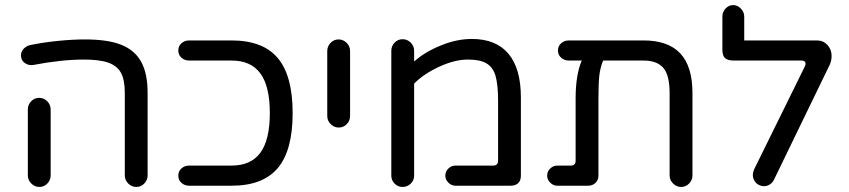

<svg xmlns="http://www.w3.org/2000/svg" viewBox="-20 -738 3379 764"><path d="M476.6 -40V-368.2Q476.6 -420.9 460.9 -449.2Q445.3 -476.6 410.6 -488.8Q376 -501 313.5 -501Q225.6 -501 112.3 -479.5Q93.8 -476.6 78.6 -487.3Q63.5 -498 63.5 -517.6Q63.5 -532.2 73.7 -543.5Q84 -554.7 99.6 -558.6Q151.4 -569.3 210 -575.2Q268.6 -581.1 317.4 -581.1Q410.2 -581.1 462.9 -559.6Q516.6 -538.1 542 -491.7Q567.4 -445.3 567.4 -368.2V-40Q567.4 -21.5 554.2 -7.8Q541 5.9 522.5 5.9Q503.9 5.9 490.2 -7.8Q476.6 -21.5 476.6 -40ZM90.8 -40V-302.7Q90.8 -321.3 104 -335Q117.2 -348.6 135.7 -348.6Q154.3 -348.6 168 -335Q181.6 -321.3 181.6 -302.7V-40Q181.6 -21.5 168.5 -7.8Q155.3 5.9 136.7 5.9Q118.2 5.9 104.5 -7.8Q90.8 -21.5 90.8 -40Z M1144.5 -288.1Q1144.5 -139.6 1085.4 -69.3Q1026.4 1 901.4 1H732.4Q714.8 1 702.1 -10.3Q689.5 -21.5 689.5 -39.1Q689.5 -56.6 702.1 -67.9Q714.8 -79.1 732.4 -79.1H901.4Q978.5 -79.1 1016.1 -130.4Q1053.7 -181.6 1053.7 -288.1Q1053.7 -394.5 1016.1 -445.8Q978.5 -497.1 901.4 -497.1H732.4Q714.8 -497.1 702.1 -508.3Q689.5 -519.5 689.5 -537.1Q689.5 -554.7 702.1 -565.9Q714.8 -577.1 732.4 -577.1H901.4Q1026.4 -577.1 1085.4 -506.8Q1144.5 -436.5 1144.5 -288.1Z M1282.2 -276.4V-535.2Q1282.2 -553.7 1295.4 -567.4Q1308.6 -581.1 1327.1 -581.1Q1345.7 -581.1 1359.4 -567.4Q1373 -553.7 1373 -535.2V-276.4Q1373 -257.8 1359.9 -244.1Q1346.7 -230.5 1328.1 -230.5Q1309.6 -230.5 1295.9 -244.1Q1282.2 -257.8 1282.2 -276.4Z M1537.1 -39.1V-536.1Q1537.1 -554.7 1550.3 -568.4Q1563.5 -582 1582 -582Q1600.6 -582 1614.3 -568.4Q1627.9 -554.7 1627.9 -536.1V-493.2Q1668.9 -530.3 1732.9 -556.6Q1796.9 -583 1857.4 -583Q1954.1 -583 2003.4 -523.9Q2052.7 -464.8 2052.7 -350.6V-39.1Q2052.7 -19.5 2042 -9.3Q2031.2 1 2011.7 1H1792Q1776.4 1 1764.2 -11.2Q1752 -23.4 1752 -39.1Q1752 -55.7 1764.2 -67.4Q1776.4 -79.1 1792 -79.1H1942.4Q1961.9 -79.1 1961.9 -98.6V-340.8Q1961.9 -401.4 1951.2 -438.5Q1940.4 -471.7 1915 -486.3Q1889.6 -501 1841.8 -501Q1789.1 -501 1727.1 -472.2Q1665 -443.4 1627.9 -405.3V-39.1Q1627.9 -20.5 1614.3 -7.3Q1600.6 5.9 1582 5.9Q1563.5 5.9 1550.3 -7.3Q1537.1 -20.5 1537.1 -39.1Z M2735.4 -368.2V-40Q2735.4 -21.5 2722.2 -7.8Q2709 5.9 2690.4 5.9Q2671.9 5.9 2658.2 -7.8Q2644.5 -21.5 2644.5 -40V-368.2Q2644.5 -439.5 2619.1 -468.3Q2593.8 -497.1 2541 -497.1H2379.9Q2368.2 -468.8 2364.7 -436.5Q2361.3 -404.3 2361.3 -342.8V-39.1Q2361.3 -21.5 2349.6 -10.3Q2337.9 1 2320.3 1H2197.3Q2181.6 1 2169.4 -11.2Q2157.2 -23.4 2157.2 -39.1Q2157.2 -55.7 2169.4 -67.4Q2181.6 -79.1 2197.3 -79.1H2251Q2270.5 -79.1 2270.5 -98.6V-346.7Q2270.5 -439.5 2294.9 -497.1H2243.2Q2225.6 -497.1 2212.9 -508.3Q2200.2 -519.5 2200.2 -537.1Q2200.2 -554.7 2212.9 -565.9Q2225.6 -577.1 2243.2 -577.1H2541Q2638.7 -577.1 2687 -525.4Q2735.4 -473.6 2735.4 -368.2Z M2975.6 -42Q2975.6 -50.8 2980.5 -63.5L3182.6 -473.6Q3185.5 -479.5 3185.5 -484.4Q3185.5 -497.1 3168.9 -497.1H2899.4Q2876 -497.1 2865.2 -506.8Q2854.5 -516.6 2854.5 -540V-671.9Q2854.5 -690.4 2867.2 -704.1Q2879.9 -717.8 2897.5 -717.8Q2914.1 -717.8 2927.7 -704.1Q2941.4 -690.4 2941.4 -671.9V-577.1H3231.4Q3255.9 -577.1 3272.5 -559.1Q3289.1 -541 3289.1 -515.6Q3289.1 -494.1 3279.3 -475.6L3059.6 -22.5Q3053.7 -10.7 3043 -3.9Q3032.2 2.9 3019.5 2.9Q3009.8 2.9 3000 -2Q2988.3 -7.8 2981.9 -19Q2975.6 -30.3 2975.6 -42Z"/></svg>

Font: FakePearl
Style: Regular
Weight: 400
Version: Version 1.2